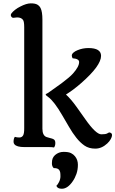

<svg xmlns="http://www.w3.org/2000/svg" viewBox="-20 -884 693 1154"><path d="M41.5 0ZM304.7 2.4Q294.9 0 273.4 0H127Q80.1 0 66.9 -16.6Q61.5 -22.9 61.5 -31.2Q61.5 -51.8 69.3 -61.5Q81.1 -57.6 96.2 -57.6Q111.3 -57.6 118.7 -69.8Q126 -82 125.5 -115.2V-720.2Q125.5 -753.9 118.7 -763.7Q108.4 -779.3 82.5 -779.3Q74.7 -779.3 66.7 -777.6Q58.6 -775.9 54.4 -778.1Q50.3 -780.3 47.9 -784.2Q41.5 -793.9 49.1 -804Q56.6 -814 70.8 -825.2Q85 -836.4 102.1 -844.7Q138.7 -863.8 165.3 -863.8Q191.9 -863.8 204.8 -856Q217.8 -848.1 224.1 -835Q234.9 -813.5 234.9 -765.6V-110.4Q234.9 -69.8 259.3 -60.5Q266.1 -57.6 275.6 -55.7Q285.2 -53.7 293 -51Q300.8 -48.3 305.2 -44.9Q312.5 -38.6 312.5 -24.4Q312.5 -7.3 304.7 2.4ZM511.2 -595.2Q587.4 -595.2 587.4 -548.3Q587.4 -489.3 468.8 -385.3Q422.9 -344.7 376.5 -315.9Q407.7 -287.1 440.4 -241.2L491.7 -168.9Q556.2 -76.7 588.9 -76.7Q615.7 -76.7 624.3 -82Q632.8 -87.4 636.7 -87.9Q640.6 -88.4 647 -84.5Q653.3 -80.6 653.3 -71.3Q653.3 -62 645.8 -48.1Q638.2 -34.2 624.5 -21.5Q591.3 9.3 552.7 9.3Q514.2 9.3 487.8 -9Q461.4 -27.3 438.5 -56.4Q415.5 -85.4 395 -121.1L354.5 -190.4Q305.2 -275.4 270 -300.8Q249.5 -314.9 256.3 -318.8L270.5 -326.7L349.1 -382.8Q399.4 -420.4 418.5 -441.9Q455.6 -483.4 455.6 -511.2Q455.6 -530.8 416.5 -533.7Q411.6 -541.5 411.6 -550.3Q411.6 -559.1 421.1 -567.6Q430.7 -576.2 445.3 -582Q476.6 -595.2 511.2 -595.2ZM303.2 126.5Q292 116.7 292 97.4Q292 78.1 296.9 67.1Q301.8 56.2 311 47.9Q333 28.8 362.3 28.8Q391.6 28.8 406.5 36.1Q421.4 43.5 430.7 55.2Q448.2 76.7 448.2 106.2Q448.2 135.7 439.5 161.1Q430.7 186.5 416.5 206.5Q386.2 250.5 351.6 250.5Q325.2 250.5 318.8 232.9Q327.1 225.6 335.2 209Q343.3 192.4 343.3 175.8Q343.3 159.2 341.6 151.1Q339.8 143.1 335.4 137.2Q326.2 125.5 303.2 126.5Z"/></svg>

Font: Quando
Style: Regular
Weight: 400
Version: Version 1.002